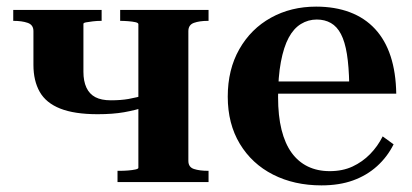

<svg xmlns="http://www.w3.org/2000/svg" viewBox="-20 -550 1246 580"><path d="M398 -43V-477Q398 -481 389 -483Q380 -485 367 -486Q354 -487 343 -487V-520H610V-487H608Q583 -487 566 -481Q549 -475 549 -456V-64Q549 -45 566 -39.5Q583 -34 608 -34H610V0H335V-34H343Q354 -34 367 -35Q380 -36 389 -38Q398 -40 398 -43ZM81 -354V-456Q81 -475 63.5 -481Q46 -487 21 -487H20V-520H287V-487H286Q273 -487 260.5 -485.5Q248 -484 240 -482.5Q232 -481 232 -478V-333Q232 -305 241 -285.5Q250 -266 268 -256.5Q286 -247 315 -247Q345 -247 368 -251Q391 -255 423 -264V-228Q389 -217 355 -211Q321 -205 275 -205Q205 -205 162 -222Q119 -239 100 -272.5Q81 -306 81 -354Z M820 -257Q820 -200 830.5 -158Q841 -116 861 -88.5Q881 -61 910 -47Q939 -33 976 -33Q1015 -33 1045 -47Q1075 -61 1098 -84.5Q1121 -108 1136 -138L1169 -114Q1150 -76 1119 -48Q1088 -20 1046.5 -5Q1005 10 951 10Q869 10 805 -22.5Q741 -55 704.5 -115.5Q668 -176 668 -258Q668 -340 703 -401.5Q738 -463 798.5 -496.5Q859 -530 935 -530Q992 -530 1037 -513Q1082 -496 1113 -462.5Q1144 -429 1160 -380Q1176 -331 1177 -267H753L752 -304H1059L1035 -295Q1034 -349 1028 -386.5Q1022 -424 1010 -447Q998 -470 979.5 -480.5Q961 -491 937 -491Q911 -491 889 -477.5Q867 -464 852 -436Q837 -408 828.5 -363Q820 -318 820 -257Z"/></svg>

Font: Roboto Serif 144pt SemiBold
Style: Regular
Weight: 600
Version: Version 1.008